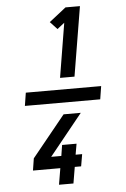

<svg xmlns="http://www.w3.org/2000/svg" viewBox="-65 -896 730 1112"><g transform="rotate(-5 300.0 -340.0)"><path d="M292 -446 344 -762 302 -729 261 -773 359 -850H443L376 -446ZM232 170 248 75H89L100 5L294 -234H394L201 5H260L270 -58H354L343 5H381L369 75H332L316 170ZM75 -302 87 -378H525L513 -302Z"/></g></svg>

Font: Iosevka Curly Extended Oblique
Style: Bold
Weight: 700
Width: 7
Italic angle: -9°
Monospace: yes
Designer: Belleve Invis
Foundry: Belleve Invis
Version: Version 11.1.0; ttfautohint (v1.8.3)